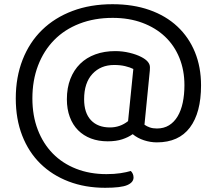

<svg xmlns="http://www.w3.org/2000/svg" viewBox="-20 -672 1040 913"><path d="M667 -79Q678 -71 692.5 -66Q707 -61 726 -61Q759 -61 783.5 -76Q808 -91 824.5 -118.5Q841 -146 849 -184Q857 -222 857 -267Q857 -338 833 -397Q809 -456 764.5 -498Q720 -540 657 -563.5Q594 -587 516 -587Q429 -587 358 -559.5Q287 -532 237.5 -481.5Q188 -431 161 -360.5Q134 -290 134 -204Q134 -122 159.5 -55.5Q185 11 231 58Q277 105 342 130.5Q407 156 486 156Q524 156 553 151.5Q582 147 602 141Q615 154 615 172Q615 195 585.5 208Q556 221 480 221Q385 221 306.5 191Q228 161 172 106Q116 51 85.5 -27.5Q55 -106 55 -204Q55 -305 87.5 -388Q120 -471 180 -529.5Q240 -588 325 -620Q410 -652 515 -652Q613 -652 691 -624.5Q769 -597 823.5 -546Q878 -495 907 -424Q936 -353 936 -266Q936 -136 883 -65.5Q830 5 726 5Q695 5 664.5 -5Q634 -15 611 -34Q590 -19 561 -9.5Q532 0 492 0Q448 0 412.5 -13.5Q377 -27 351.5 -52.5Q326 -78 312 -115.5Q298 -153 298 -200Q298 -254 314.5 -296.5Q331 -339 361 -368.5Q391 -398 433.5 -413.5Q476 -429 528 -429Q563 -429 596 -421Q629 -413 652 -401Q693 -380 693 -352Q693 -345 692.5 -337Q692 -329 691 -322ZM503 -66Q551 -66 589 -96L614 -344Q598 -352 575 -357.5Q552 -363 523 -363Q459 -363 419.5 -320.5Q380 -278 380 -200Q380 -135 412.5 -100.5Q445 -66 503 -66Z"/></svg>

Font: Baloo 2 Latin
Style: Regular
Weight: 400
Designer: Sarang Kulkarni and Ek Type
Foundry: Ek Type
Version: Version 1.001